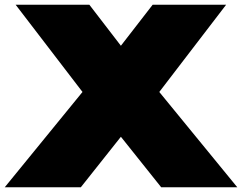

<svg xmlns="http://www.w3.org/2000/svg" viewBox="-20 -790 1021 810"><path d="M981 0 652 -402 934 -770H624L490 -597L357 -770H46L328 -402L0 0H321L490 -213L660 0Z"/></svg>

Font: Hussar Dziwak
Style: Regular
Weight: 400
Version: Version 1.022